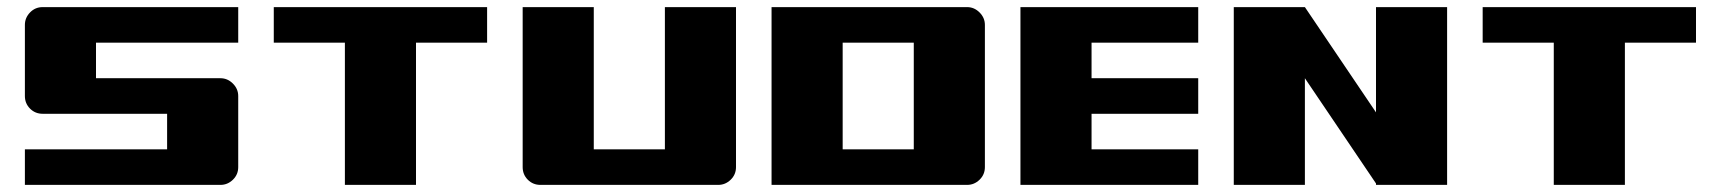

<svg xmlns="http://www.w3.org/2000/svg" viewBox="-20 -520 4840 540"><path d="M650 -500V-400H250V-300H600Q620 -300 635 -285Q650 -270 650 -250V-50Q650 -29 635 -14.5Q620 0 600 0H50V-100H450V-200H100Q79 -200 64.5 -214.5Q50 -229 50 -250V-450Q50 -470 64.5 -485Q79 -500 100 -500Z M750 -500H1350V-400H1150V0H950V-400H750Z M1450 -500H1650V-100H1850V-500H2050V-50Q2050 -29 2035 -14.5Q2020 0 2000 0H1500Q1479 0 1464.5 -14.5Q1450 -29 1450 -50Z M2700 -500Q2720 -500 2735 -485Q2750 -470 2750 -450V-50Q2750 -29 2735 -14.5Q2720 0 2700 0H2150V-500ZM2350 -100H2550V-400H2350Z M2850 -500H3350V-400H3050V-300H3350V-200H3050V-100H3350V0H2850Z M3450 -500H3650L3850 -204V-500H4050V0H3850V-4L3650 -300V0H3450Z M4150 -500H4750V-400H4550V0H4350V-400H4150Z"/></svg>

Font: Tokeely Brookings
Style: Regular
Weight: 400
Designer: Peter Wiegel
Foundry: Peter Wiegel
Version: Version 2.001